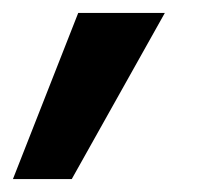

<svg xmlns="http://www.w3.org/2000/svg" viewBox="-57 -156 339 297"><path d="M-37 121 64 -136H198L54 121Z"/></svg>

Font: DM Sans 11pt ExtraBold
Style: Italic
Weight: 800
Italic angle: -10°
Version: Version 4.004;gftools[0.9.30]